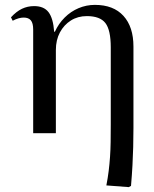

<svg xmlns="http://www.w3.org/2000/svg" viewBox="-20 -546 630 787"><path d="M508 221 416 214Q422 183 425.5 154.5Q429 126 431 97Q433 68 433.5 36Q434 4 434 -36V-352Q434 -423 412 -451.5Q390 -480 336 -480Q299 -480 270.5 -462Q242 -444 225.5 -413Q209 -382 209 -341V0H116V-425Q116 -451 106.5 -462.5Q97 -474 77 -474Q57 -474 32 -461L25 -475Q47 -499 70 -510Q93 -521 120 -521Q160 -521 179 -496Q198 -471 202 -416H205Q220 -449 245 -474Q270 -499 302 -512.5Q334 -526 369 -526Q445 -526 486 -481Q527 -436 527 -355V-21Q527 20 526 56.5Q525 93 523 131Q521 169 517 216Z"/></svg>

Font: Literata 60pt
Style: Regular
Weight: 400
Designer: Latin by Veronika Burian and Jose Scaglione. Greek by Irene Vlachou. Cyrillic by Vera Evstafieva.
Foundry: TypeTogether
Version: Version 3.002